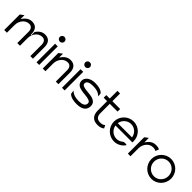

<svg xmlns="http://www.w3.org/2000/svg" viewBox="300 -1929 3225 3225"><g transform="rotate(45 1913.0 -316.5)"><path d="M39 -10H103V-192C103 -249 124 -295 152 -327C177 -356 214 -381 264 -381C322 -381 349 -337 349 -281V-10H413V-192C413 -249 434 -295 462 -327C487 -356 524 -381 574 -381C632 -381 659 -337 659 -281V-10H721V-289C721 -382 674 -443 582 -443C507 -443 458 -399 423 -348V-269L411 -263V-289C411 -382 364 -443 272 -443C196 -443 147 -398 112 -347L103 -334V-427L39 -379Z M780 -588C780 -557 806 -532 837 -532C868 -532 894 -557 894 -588C894 -619 868 -644 837 -644C806 -644 780 -619 780 -588ZM806 -10H869V-451H806Z M954 -10H1018V-192C1018 -249 1039 -295 1067 -327C1092 -356 1129 -381 1179 -381C1237 -381 1264 -337 1264 -281V-10H1326V-289C1326 -382 1279 -443 1187 -443C1111 -443 1062 -398 1027 -347L1018 -334V-427L954 -379Z M1385 -588C1385 -557 1411 -532 1442 -532C1473 -532 1499 -557 1499 -588C1499 -619 1473 -644 1442 -644C1411 -644 1385 -619 1385 -588ZM1411 -10H1474V-451H1411Z M1559 -329C1559 -249 1617 -222 1687 -210C1740 -200 1811 -200 1860 -183C1882 -176 1905 -163 1905 -132C1905 -71 1844 -50 1772 -50C1688 -50 1638 -63 1581 -112L1591 -45C1638 0 1706 11 1778 11C1925 11 1972 -57 1972 -134C1972 -197 1937 -226 1892 -244C1832 -268 1734 -260 1668 -283C1647 -290 1626 -301 1626 -330C1626 -385 1690 -401 1754 -401C1838 -401 1888 -388 1945 -339L1935 -406C1888 -451 1820 -462 1748 -462C1630 -462 1559 -399 1559 -329Z M2024 -387H2106V-159C2108 -49 2165 11 2273 11C2338 11 2363 -5 2395 -27L2367 -80C2342 -61 2330 -50 2273 -50C2202 -50 2169 -92 2169 -164V-387H2354V-449H2169V-632H2106V-449H2024Z M2429 -226C2429 -95 2536 11 2664 11C2746 11 2818 -31 2860 -96C2844 -101 2800 -112 2773 -90C2743 -65 2706 -50 2664 -50C2582 -50 2511 -110 2495 -191L2494 -197H2897V-227C2897 -358 2792 -462 2664 -462C2536 -462 2429 -357 2429 -226ZM2494 -252 2495 -258C2510 -340 2581 -401 2664 -401C2747 -401 2817 -340 2831 -258L2832 -252Z M2975 -10H3038V-196C3038 -253 3058 -299 3086 -331C3111 -360 3148 -385 3198 -385C3239 -385 3253 -379 3270 -368L3295 -428C3270 -440 3261 -447 3206 -447C3130 -447 3082 -402 3047 -351L3038 -338V-446L2975 -399Z M3319 -226C3319 -95 3426 11 3554 11C3682 11 3787 -95 3787 -226C3787 -357 3682 -462 3554 -462C3426 -462 3319 -357 3319 -226ZM3381 -226C3381 -324 3459 -401 3554 -401C3649 -401 3725 -324 3725 -226C3725 -128 3649 -50 3554 -50C3459 -50 3381 -128 3381 -226Z"/></g></svg>

Font: Charger Sport
Style: Lit
Weight: 300
Designer: Jasper
Foundry: Cannot Into Space Fonts
Version: Version 1.1